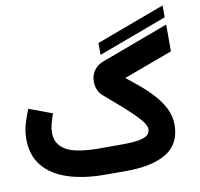

<svg xmlns="http://www.w3.org/2000/svg" viewBox="-90 -951 1092 1047"><g transform="rotate(-10 455.5 -427.5)"><path d="M877.2 -788.9 497.3 -647.8V-713.6L877.2 -854.7ZM524.9 -146.5Q593.8 -146.5 627.7 -154.1Q661.6 -161.6 672.9 -174.8Q684.1 -188 684.1 -204.6Q684.1 -227.1 653.3 -261.7Q622.6 -296.4 574 -339.4Q525.4 -382.3 470.7 -429.2Q452.6 -444.3 444.1 -465.8Q435.5 -487.3 435.5 -509.3Q435.5 -544.9 454.1 -571.3Q472.7 -597.7 505.4 -609.9L878.4 -748.5V-600.1L608.4 -500.5Q643.6 -472.7 681.9 -440.4Q720.2 -408.2 753.4 -371.3Q786.6 -334.5 807.6 -292.5Q828.6 -250.5 828.6 -203.1Q828.6 -98.6 750.5 -49.3Q672.4 0 525.4 0H410.2Q291.5 0 203.4 -28.6Q115.2 -57.1 66.9 -116.2Q18.6 -175.3 18.6 -265.6Q18.6 -310.1 30.8 -350.6Q43 -391.1 58.1 -426.8L186.5 -378.9Q178.2 -356.9 170.4 -328.4Q162.6 -299.8 162.6 -272.9Q163.1 -211.4 217.5 -179Q272 -146.5 405.3 -146.5Z"/></g></svg>

Font: Vazir Black FD
Style: Black-FD
Weight: 900
Designer: Saber Rastikerdar
Foundry: Saber Rastikerdar
Version: Version 30.0.0